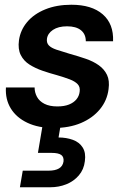

<svg xmlns="http://www.w3.org/2000/svg" viewBox="-20 -528 522 810"><path d="M206 12Q142 12 95.5 -10Q49 -32 25.5 -70.5Q2 -109 5 -159H126Q126 -138 136 -119.5Q146 -101 167.5 -90Q189 -79 222 -79Q251 -79 271 -87Q291 -95 302.5 -109Q314 -123 316 -141Q319 -161 307.5 -173Q296 -185 273.5 -193.5Q251 -202 220 -211Q190 -219 159.5 -229.5Q129 -240 104.5 -255.5Q80 -271 67.5 -296Q55 -321 60 -358Q66 -401 94.5 -435Q123 -469 171 -488.5Q219 -508 281 -508Q367 -508 413.5 -467.5Q460 -427 457 -354H342Q342 -384 321.5 -400.5Q301 -417 263 -417Q226 -417 203.5 -402Q181 -387 178 -364Q176 -347 186 -336.5Q196 -326 218 -318.5Q240 -311 274 -301Q310 -291 342 -280Q374 -269 397 -252.5Q420 -236 431.5 -212Q443 -188 438 -152Q432 -104 401.5 -67Q371 -30 321.5 -9Q272 12 206 12ZM64 262 76 192H185Q213 192 229 182.5Q245 173 248 153Q250 134 238 125.5Q226 117 198 117H140L161 -7H237L227 52Q260 52 287.5 62Q315 72 329 94.5Q343 117 338 152Q334 187 312.5 212Q291 237 259.5 249.5Q228 262 192 262Z"/></svg>

Font: DM Sans 36pt SemiBold
Style: Italic
Weight: 600
Italic angle: -10°
Designer: Colophon Foundry, Jonny Pinhorn
Foundry: Colophon Foundry
Version: Version 4.004;gftools[0.9.30]